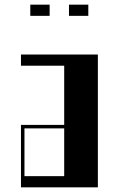

<svg xmlns="http://www.w3.org/2000/svg" viewBox="-20 -804 510 824"><path d="M70 -268H255.5V-522H70V-570H400V0H70ZM255.5 -48V-253H85V-48ZM110 -784H193V-736H110ZM276 -784H359V-736H276Z"/></svg>

Font: Facade Sud
Style: Regular
Weight: 100
Designer: Éléonore Fines
Foundry: Velvetyne Type Foundry
Version: Version 1.001;Glyphs 3.2 (3202)